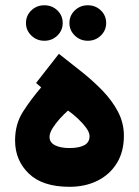

<svg xmlns="http://www.w3.org/2000/svg" viewBox="-20 -722 536 740"><path d="M138.7 -385.3 119.1 -402.3 207 -514.6Q250 -481 293.9 -446Q337.9 -411.1 375 -372.8Q412.1 -334.5 434.8 -291.3Q457.5 -248 457.5 -198.7Q457.5 -137.2 430.4 -93.3Q403.3 -49.3 356 -25.6Q308.6 -2 248 -2Q144 -2 91.1 -53Q38.1 -104 38.1 -180.7Q38.1 -243.2 67.9 -290.3Q97.7 -337.4 138.7 -385.3ZM325.2 -197.3Q325.2 -211.4 311.8 -229.7Q298.3 -248 279.1 -265.9Q259.8 -283.7 242.2 -295.9Q227.5 -283.2 210.9 -264.9Q194.3 -246.6 182.6 -227.8Q170.9 -209 170.9 -194.3Q170.9 -172.9 192.1 -162.1Q213.4 -151.4 247.6 -151.4Q284.7 -151.4 304.9 -162.4Q325.2 -173.3 325.2 -197.3ZM247.6 -633.3Q247.6 -662.1 268.3 -681.9Q289.1 -701.7 318.4 -701.7Q348.1 -701.7 368.7 -681.9Q389.2 -662.1 389.2 -633.3Q389.2 -605 368.7 -585Q348.1 -564.9 318.4 -564.9Q289.1 -564.9 268.3 -585Q247.6 -605 247.6 -633.3ZM80.1 -633.3Q80.1 -662.1 100.8 -681.9Q121.6 -701.7 150.9 -701.7Q180.7 -701.7 201.2 -681.9Q221.7 -662.1 221.7 -633.3Q221.7 -605 201.2 -585Q180.7 -564.9 150.9 -564.9Q121.6 -564.9 100.8 -585Q80.1 -605 80.1 -633.3Z"/></svg>

Font: Vazirmatn RD UI FD Black
Style: Regular
Weight: 900
Designer: Saber Rastikerdar
Foundry: Saber Rastikerdar
Version: Version 33.003